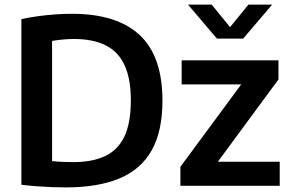

<svg xmlns="http://www.w3.org/2000/svg" viewBox="-20 -808 1262 835"><path d="M266 7Q236 7 204.2 5.8Q172.5 4.5 139.5 2Q106.5 -0.5 73 -4.5V-725Q105.5 -732 142.8 -737.2Q180 -742.5 218.2 -745.2Q256.5 -748 293 -748Q488 -748 587.2 -655.8Q686.5 -563.5 686.5 -370Q686.5 -238 640 -154.8Q593.5 -71.5 500 -32.2Q406.5 7 266 7ZM299 -103Q382.5 -103 438.2 -129.8Q494 -156.5 521.5 -215.5Q549 -274.5 549 -370.5Q549 -466 521.5 -525Q494 -584 438.8 -611.2Q383.5 -638.5 301.5 -638.5Q279.5 -638.5 254.8 -636.2Q230 -634 206.5 -630V-107.5Q229 -105 251.2 -104Q273.5 -103 299 -103ZM764.5 0V-82.5L1047.5 -466V-441H770V-545.5H1191V-462.5L908.5 -79V-104.5H1196.5V0ZM923.5 -640 797.5 -788H900.5L991.5 -676.5H969.5L1060.5 -788H1163.5L1037.5 -640Z"/></svg>

Font: Encode Sans Condensed Thin SemiBold
Style: Regular
Weight: 600
Version: Version 3.002